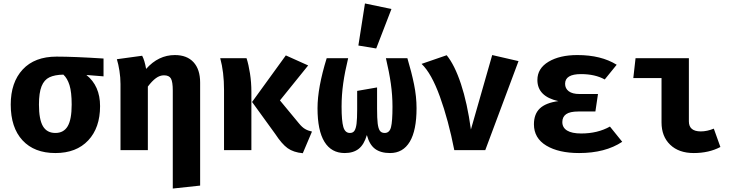

<svg xmlns="http://www.w3.org/2000/svg" viewBox="-20 -867 4240 1109"><path d="M578 -426 479 -434Q558 -371 558 -254Q558 -129 489.5 -56Q421 17 300 17Q178 17 110 -56.5Q42 -130 42 -263Q42 -391 111 -465.5Q180 -540 307 -540Q406 -540 578 -529ZM394 -263Q394 -335 381.5 -375Q369 -415 346 -436Q296 -435 265.5 -420.5Q235 -406 220 -368.5Q205 -331 205 -263Q205 -177 228 -138Q251 -99 300 -99Q348 -99 371 -138Q394 -177 394 -263Z M1136 -390V205L978 222V-344Q978 -394 967.5 -413Q957 -432 927 -432Q903 -432 880.5 -415.5Q858 -399 834 -367V0H676V-382Q676 -419 670 -457.5Q664 -496 655 -525L801 -545Q815 -520 824 -469Q895 -549 990 -549Q1060 -549 1098 -507.5Q1136 -466 1136 -390Z M1760 -489 1597 -287 1707 -154Q1725 -132 1742 -122Q1759 -112 1782 -107L1729 18Q1675 13 1641.5 -11Q1608 -35 1570 -93L1436 -278L1631 -547ZM1432 -337V0H1274V-348Q1274 -451 1252 -531H1404Q1416 -494 1424 -442.5Q1432 -391 1432 -337Z M2386 -242Q2386 -114 2347 -48.5Q2308 17 2233 17Q2179 17 2146.5 -7Q2114 -31 2099 -87Q2083 -32 2052 -7.5Q2021 17 1971 17Q1894 17 1854 -48Q1814 -113 1814 -242Q1814 -360 1867 -531H1991Q1972 -453 1962.5 -386Q1953 -319 1953 -251Q1953 -169 1963 -134Q1973 -99 2001 -99Q2019 -99 2027.5 -112Q2036 -125 2039.5 -153Q2043 -181 2043 -234V-342L2158 -362V-239Q2158 -183 2161.5 -154Q2165 -125 2174 -112Q2183 -99 2202 -99Q2230 -99 2238.5 -132.5Q2247 -166 2247 -251Q2247 -317 2237.5 -384Q2228 -451 2209 -531H2333Q2357 -451 2371.5 -380Q2386 -309 2386 -242ZM2241 -815 2153 -587 2050 -604 2088 -847Z M2415 -498 2560 -548Q2606 -492 2642.5 -382Q2679 -272 2700 -119L2823 -549L2975 -514L2783 0H2604Q2570 -173 2521 -308.5Q2472 -444 2415 -498Z M3320 -223Q3272 -223 3250 -207.5Q3228 -192 3228 -162Q3228 -130 3255.5 -113Q3283 -96 3337 -96Q3432 -96 3503 -136L3574 -48Q3476 17 3325 17Q3207 17 3135.5 -26Q3064 -69 3064 -149Q3064 -208 3098 -240.5Q3132 -273 3205 -283Q3084 -310 3084 -405Q3084 -472 3148.5 -510.5Q3213 -549 3315 -549Q3452 -549 3542 -493L3473 -408Q3417 -439 3336 -439Q3244 -439 3244 -383Q3244 -356 3265 -340Q3286 -324 3327 -324H3434L3419 -223Z M3638 -416 3651 -531H3959V-166Q3959 -108 4028 -108Q4064 -108 4103 -124L4141 -18Q4075 17 3987 17Q3901 17 3851 -31Q3801 -79 3801 -160V-416Z"/></svg>

Font: Fira Mono
Style: Bold
Weight: 700
Monospace: yes
Designer: Carrois Corporate & Edenspiekermann AG
Foundry: Carrois Corporate GbR & Edenspiekermann AG
Version: Version 3.206